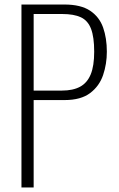

<svg xmlns="http://www.w3.org/2000/svg" viewBox="-20 -830 525 850"><path d="M75 0V-810H265Q338 -810 379 -782.5Q420 -755 436.5 -708Q453 -661 453 -601Q453 -547 436.5 -498Q420 -449 379 -418Q338 -387 266 -387H129V0ZM129 -429H254Q303 -429 334.5 -446Q366 -463 381.5 -500.5Q397 -538 397 -601Q397 -666 383 -702.5Q369 -739 338 -753.5Q307 -768 255 -768H129Z"/></svg>

Font: Oswald ExtraLight
Style: Regular
Weight: 250
Designer: Vernon Adams
Foundry: Vernon Adams
Version: Version 4.100; ttfautohint (v1.8.1.43-b0c9)